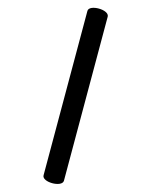

<svg xmlns="http://www.w3.org/2000/svg" viewBox="-130 -868 833 1057"><g transform="rotate(-15 286.5 -340.0)"><path d="M3 36C-18 70 82 128 103 95L570 -716C589 -751 489 -809 470 -775Z"/></g></svg>

Font: Lilita 2
Style: Regular
Weight: 400
Designer: Juan Montoreano
Foundry: Juan Montoreano
Version: Version 2.001